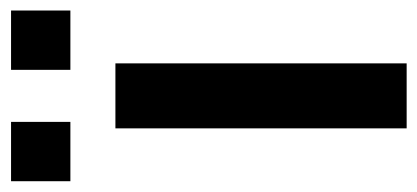

<svg xmlns="http://www.w3.org/2000/svg" viewBox="-247 -545 774 356"><g transform="rotate(-90 140.0 -367.0)"><path d="M188.5 -623.5V-733.5H298.5V-623.5ZM-18 -623.5V-733.5H92V-623.5ZM80 0V-540H200.5V0Z"/></g></svg>

Font: Vela Sans Bd
Style: Bold
Weight: 700
Designer: Principal design: Mikhail Sharanda - project Manrope.
Design modification: Ravid Balaliev
Foundry: Mikhail Sharanda
Version: Version 1.001